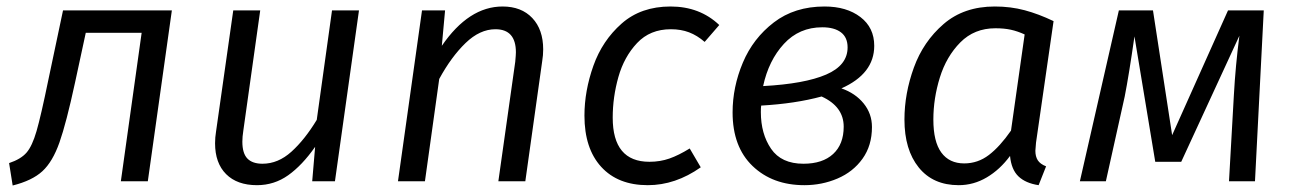

<svg xmlns="http://www.w3.org/2000/svg" viewBox="-20 -558 3982 591"><path d="M435 0H352L416 -457H244L211 -304Q184 -179 163 -119.5Q142 -60 110.5 -31Q79 -2 19 13L8 -56Q44 -68 61.5 -88Q79 -108 92.5 -154.5Q106 -201 129 -313L174 -526H509Z M642 -117Q642 -135 645 -153L698 -526H781L729 -156Q726 -137 726 -122Q726 -86 741.5 -70Q757 -54 788 -54Q836 -54 877 -91Q918 -128 955 -189L1002 -526H1085L1011 0H941L950 -106Q910 -49 867 -18.5Q824 12 771 12Q710 12 676 -22Q642 -56 642 -117Z M1652 -406Q1652 -388 1649 -370L1597 0H1514L1566 -368Q1568 -390 1568 -397Q1568 -468 1505 -468Q1457 -468 1413 -425.5Q1369 -383 1332 -315L1288 0H1205L1279 -526H1350L1340 -417Q1423 -538 1527 -538Q1585 -538 1618.5 -502.5Q1652 -467 1652 -406Z M2194 -481 2149 -429Q2126 -449 2101 -458.5Q2076 -468 2045 -468Q1981 -468 1941 -425.5Q1901 -383 1883.5 -321Q1866 -259 1866 -196Q1866 -60 1979 -60Q2012 -60 2040.5 -70Q2069 -80 2103 -101L2137 -43Q2059 12 1974 12Q1882 12 1830.5 -44.5Q1779 -101 1779 -202Q1779 -278 1806.5 -355.5Q1834 -433 1893.5 -485.5Q1953 -538 2044 -538Q2134 -538 2194 -481Z M2671 -417Q2671 -331 2570 -286Q2613 -271 2638.5 -239.5Q2664 -208 2664 -167Q2664 -110 2635 -69.5Q2606 -29 2558 -8.5Q2510 12 2456 12Q2358 12 2296.5 -47Q2235 -106 2235 -212Q2235 -290 2266.5 -365Q2298 -440 2362 -489Q2426 -538 2518 -538Q2586 -538 2628.5 -505.5Q2671 -473 2671 -417ZM2329 -293Q2457 -300 2523 -328.5Q2589 -357 2589 -412Q2589 -443 2568.5 -458.5Q2548 -474 2511 -474Q2440 -474 2393 -423Q2346 -372 2329 -293ZM2323 -233Q2322 -226 2322 -213Q2322 -146 2353.5 -100Q2385 -54 2453 -54Q2512 -54 2544.5 -84Q2577 -114 2577 -168Q2577 -230 2509 -261Q2428 -239 2323 -233Z M3223 -493 3169 -119Q3167 -99 3167 -94Q3167 -76 3174.5 -64.5Q3182 -53 3200 -46L3177 12Q3137 6 3115 -15Q3093 -36 3089 -78Q3058 -36 3017.5 -12Q2977 12 2931 12Q2852 12 2808 -42.5Q2764 -97 2764 -190Q2764 -270 2793 -350Q2822 -430 2884.5 -484Q2947 -538 3042 -538Q3091 -538 3134 -526.5Q3177 -515 3223 -493ZM2853 -190Q2853 -122 2877.5 -88.5Q2902 -55 2948 -55Q2990 -55 3024 -81Q3058 -107 3092 -156L3134 -452Q3112 -462 3091.5 -466.5Q3071 -471 3044 -471Q2979 -471 2936 -427.5Q2893 -384 2873 -319.5Q2853 -255 2853 -190Z M3843 0H3763L3778 -265Q3783 -356 3795 -448L3616 -60H3536L3472 -446Q3455 -327 3442 -261L3384 0H3304L3424 -526H3529L3588 -142L3760 -526H3870Z"/></svg>

Font: Fira Sans Book
Style: Italic
Weight: 350
Italic angle: -8°
Designer: bBox Type GmbH & Carrois Corporate GbR & Edenspiekermann AG
Foundry: bBox Type GmbH & Carrois Corporate GbR & Edenspiekermann AG
Version: Version 4.301